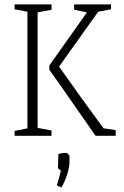

<svg xmlns="http://www.w3.org/2000/svg" viewBox="-20 -614 559 868"><path d="M46 -22 104 -34V-561L46 -572V-594H213V-570L150 -558V-36L213 -24V0H46ZM295 -168Q298 -164 203 -299V-318L373 -558L315 -570V-594H482V-572L424 -561L247 -313Q341 -179 448 -34L503 -26V0H412Q288 -178 295 -168ZM237 224Q251 179 255 157Q253 156 247.5 151.5Q242 147 242 144L244 82Q262 77 280 77Q282 77 288 82.5Q294 88 294 91V118Q294 143 283.5 175.5Q273 208 257 234Z"/></svg>

Font: Grenze ExtraLight
Style: Regular
Weight: 275
Designer: Renata Polastri
Foundry: Omnibus-Type
Version: Version 1.002; ttfautohint (v1.8)